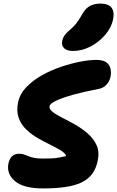

<svg xmlns="http://www.w3.org/2000/svg" viewBox="-20 -1045 655 1074"><path d="M221 9Q111 9 63.5 -32Q16 -73 27 -129Q32 -155 46.5 -170Q61 -185 86 -185Q102 -185 114 -181Q126 -177 139 -171.5Q152 -166 171 -162Q190 -158 219 -158Q249 -158 270 -159Q291 -160 309.5 -163.5Q328 -167 350 -172Q345 -188 321 -203Q297 -218 263 -234.5Q229 -251 193 -271.5Q157 -292 128 -319.5Q99 -347 85 -384.5Q71 -422 81 -471Q90 -518 126 -556Q162 -594 213 -623Q264 -652 320.5 -671Q377 -690 429 -700Q481 -710 518 -710Q556 -710 574.5 -696.5Q593 -683 598 -661.5Q603 -640 598 -615Q593 -590 575 -570.5Q557 -551 525 -546Q450 -532 390.5 -515.5Q331 -499 295.5 -482.5Q260 -466 257 -451Q254 -435 274.5 -419Q295 -403 329 -386Q363 -369 401 -347.5Q439 -326 471 -298Q503 -270 520 -233.5Q537 -197 527 -148Q518 -102 495 -71.5Q472 -41 434 -23.5Q396 -6 343 1.5Q290 9 221 9ZM389 -760Q353 -760 338 -776Q323 -792 328 -817Q332 -834 342 -848Q352 -862 370 -877Q394 -897 408.5 -916.5Q423 -936 439 -964Q459 -1000 484.5 -1012.5Q510 -1025 542 -1025Q584 -1025 602.5 -1003.5Q621 -982 613 -938Q603 -890 568 -849.5Q533 -809 485.5 -784.5Q438 -760 389 -760Z"/></svg>

Font: Shantell Sans ExtraBold
Style: Italic
Weight: 800
Italic angle: -11°
Designer: Stephen Nixon, Anya Danilova, Shantell Martin
Foundry: Arrow Type
Version: Version 1.011;[c5ecc13dd]